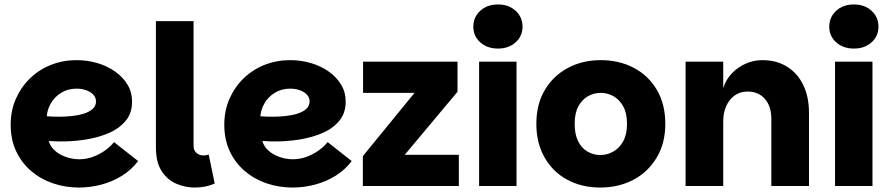

<svg xmlns="http://www.w3.org/2000/svg" viewBox="-20 -835 3997 862"><path d="M334 7Q273 7 217.5 -12Q162 -31 119.5 -67.5Q77 -104 52.5 -156Q28 -208 28 -275Q28 -339 51.5 -392Q75 -445 115.5 -484Q156 -523 209.5 -544Q263 -565 323 -565Q372 -565 416.5 -552Q461 -539 496.5 -514Q532 -489 552.5 -455Q573 -421 573 -379Q573 -326 543 -291Q513 -256 464.5 -236Q416 -216 358.5 -207.5Q301 -199 245 -200Q238 -200 228.5 -200.5Q219 -201 211 -201.5Q203 -202 199 -202Q205 -179 224.5 -160.5Q244 -142 274 -131Q304 -120 336 -120Q368 -120 397.5 -131Q427 -142 451 -159Q475 -176 492 -197L600 -112Q570 -72 527 -45.5Q484 -19 434.5 -6Q385 7 334 7ZM246 -311Q273 -311 302 -314Q331 -317 355.5 -324.5Q380 -332 395.5 -345.5Q411 -359 411 -380Q411 -397 399 -410Q387 -423 367 -430Q347 -437 324 -437Q284 -437 254 -418Q224 -399 208 -370.5Q192 -342 190 -313Q199 -312 214.5 -311.5Q230 -311 246 -311Z M680 -173V-740H849V-181Q849 -159 862.5 -148Q876 -137 894 -137Q906 -137 917 -141L944 -11Q904 7 854 7Q812 7 772 -10Q732 -27 706 -66.5Q680 -106 680 -173Z M1293 7Q1232 7 1176.5 -12Q1121 -31 1078.5 -67.5Q1036 -104 1011.5 -156Q987 -208 987 -275Q987 -339 1010.5 -392Q1034 -445 1074.5 -484Q1115 -523 1168.5 -544Q1222 -565 1282 -565Q1331 -565 1375.5 -552Q1420 -539 1455.5 -514Q1491 -489 1511.5 -455Q1532 -421 1532 -379Q1532 -326 1502 -291Q1472 -256 1423.5 -236Q1375 -216 1317.5 -207.5Q1260 -199 1204 -200Q1197 -200 1187.5 -200.5Q1178 -201 1170 -201.5Q1162 -202 1158 -202Q1164 -179 1183.5 -160.5Q1203 -142 1233 -131Q1263 -120 1295 -120Q1327 -120 1356.5 -131Q1386 -142 1410 -159Q1434 -176 1451 -197L1559 -112Q1529 -72 1486 -45.5Q1443 -19 1393.5 -6Q1344 7 1293 7ZM1205 -311Q1232 -311 1261 -314Q1290 -317 1314.5 -324.5Q1339 -332 1354.5 -345.5Q1370 -359 1370 -380Q1370 -397 1358 -410Q1346 -423 1326 -430Q1306 -437 1283 -437Q1243 -437 1213 -418Q1183 -399 1167 -370.5Q1151 -342 1149 -313Q1158 -312 1173.5 -311.5Q1189 -311 1205 -311Z M2034 -423 1797 -140H2040V0H1609V-134L1841 -418H1610V-558H2034Z M2131 0V-558H2299V0ZM2216 -617Q2167 -617 2136 -645Q2105 -673 2105 -715Q2105 -758 2136 -786.5Q2167 -815 2216 -815Q2264 -815 2295 -786.5Q2326 -758 2326 -715Q2326 -673 2295 -645Q2264 -617 2216 -617Z M2675 7Q2593 7 2528 -27.5Q2463 -62 2425.5 -127Q2388 -192 2388 -279Q2388 -367 2426 -431Q2464 -495 2529.5 -530Q2595 -565 2677 -565Q2760 -565 2825.5 -530.5Q2891 -496 2929 -431.5Q2967 -367 2967 -279Q2967 -192 2928 -127Q2889 -62 2823 -27.5Q2757 7 2675 7ZM2675 -139Q2706 -139 2733.5 -154.5Q2761 -170 2778 -201Q2795 -232 2795 -279Q2795 -327 2778 -357.5Q2761 -388 2734.5 -403Q2708 -418 2677 -418Q2646 -418 2619.5 -403Q2593 -388 2576.5 -357.5Q2560 -327 2560 -279Q2560 -232 2575.5 -201Q2591 -170 2617.5 -154.5Q2644 -139 2675 -139Z M3058 0V-558H3227V-439Q3239 -478 3266 -506Q3293 -534 3328.5 -549.5Q3364 -565 3402 -565Q3466 -565 3513 -536Q3560 -507 3586 -454Q3612 -401 3612 -328V0H3443V-301Q3443 -358 3414 -391Q3385 -424 3336 -424Q3303 -424 3278.5 -406.5Q3254 -389 3240.5 -359Q3227 -329 3227 -291V0Z M3729 0V-558H3897V0ZM3814 -617Q3765 -617 3734 -645Q3703 -673 3703 -715Q3703 -758 3734 -786.5Q3765 -815 3814 -815Q3862 -815 3893 -786.5Q3924 -758 3924 -715Q3924 -673 3893 -645Q3862 -617 3814 -617Z"/></svg>

Font: Parkinsans
Style: Bold
Weight: 700
Designer: Red Stone, Indian Type Foundry
Foundry: Indian Type Foundry
Version: Version 1.000